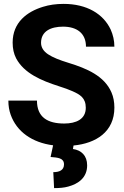

<svg xmlns="http://www.w3.org/2000/svg" viewBox="-20 -741 639 987"><path d="M23 -224H170C170 -138 225 -106 310 -106C371 -106 421 -128 421 -187C421 -238 391 -255 353 -272C335 -280 311 -289 282 -298C192 -327 104 -364 63 -441C51 -464 45 -491 45 -522C45 -626 119 -681 201 -706C233 -716 268 -721 307 -721C426 -721 511 -670 549 -589C561 -562 568 -533 568 -501H422C422 -570 375 -604 304 -604C242 -604 191 -581 191 -521C191 -498 203 -478 227 -462C251 -446 286 -432 332 -418C427 -389 517 -350 553 -266C563 -243 568 -217 568 -188C568 -63 473 -4 358 7L355 25C398 31 428 59 428 109C428 172 383 204 331 218C310 224 286 226 258 226L254 144C285 144 309 134 309 104C309 71 277 69 240 66L253 6C145 -8 66 -64 35 -151C27 -173 23 -197 23 -224Z"/></svg>

Font: Asimov Pro
Style: Bd
Weight: 700
Designer: Google
Version: Version 2.000980; 2014